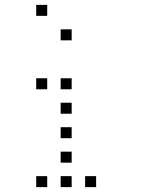

<svg xmlns="http://www.w3.org/2000/svg" viewBox="-20 -793 640 785"><path d="M129 -773Q128 -773 128 -773Q128 -773 128 -772V-729Q128 -728 128 -728Q128 -728 129 -728H172Q173 -728 173 -728Q173 -728 173 -729V-772Q173 -773 173 -773Q173 -773 172 -773ZM229 -673Q228 -673 228 -673Q228 -673 228 -672V-629Q228 -628 228 -628Q228 -628 229 -628H272Q273 -628 273 -628Q273 -628 273 -629V-672Q273 -673 273 -673Q273 -673 272 -673ZM129 -473Q128 -473 128 -473Q128 -473 128 -472V-429Q128 -428 128 -428Q128 -428 129 -428H172Q173 -428 173 -428Q173 -428 173 -429V-472Q173 -473 173 -473Q173 -473 172 -473ZM229 -473Q228 -473 228 -473Q228 -473 228 -472V-429Q228 -428 228 -428Q228 -428 229 -428H272Q273 -428 273 -428Q273 -428 273 -429V-472Q273 -473 273 -473Q273 -473 272 -473ZM229 -373Q228 -373 228 -373Q228 -373 228 -372V-329Q228 -328 228 -328Q228 -328 229 -328H272Q273 -328 273 -328Q273 -328 273 -329V-372Q273 -373 273 -373Q273 -373 272 -373ZM229 -273Q228 -273 228 -273Q228 -273 228 -272V-229Q228 -228 228 -228Q228 -228 229 -228H272Q273 -228 273 -228Q273 -228 273 -229V-272Q273 -273 273 -273Q273 -273 272 -273ZM229 -173Q228 -173 228 -173Q228 -173 228 -172V-129Q228 -128 228 -128Q228 -128 229 -128H272Q273 -128 273 -128Q273 -128 273 -129V-172Q273 -173 273 -173Q273 -173 272 -173ZM129 -73Q128 -73 128 -73Q128 -73 128 -72V-29Q128 -28 128 -28Q128 -28 129 -28H172Q173 -28 173 -28Q173 -28 173 -29V-72Q173 -73 173 -73Q173 -73 172 -73ZM229 -73Q228 -73 228 -73Q228 -73 228 -72V-29Q228 -28 228 -28Q228 -28 229 -28H272Q273 -28 273 -28Q273 -28 273 -29V-72Q273 -73 273 -73Q273 -73 272 -73ZM329 -73Q328 -73 328 -73Q328 -73 328 -72V-29Q328 -28 328 -28Q328 -28 329 -28H372Q373 -28 373 -28Q373 -28 373 -29V-72Q373 -73 373 -73Q373 -73 372 -73Z"/></svg>

Font: Doto Light
Style: Regular
Weight: 300
Monospace: yes
Version: Version 1.000